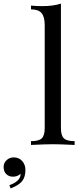

<svg xmlns="http://www.w3.org/2000/svg" viewBox="-150 -804 456 1065"><path d="M264 -21V0Q183 -4 143 -4Q103 -4 22 0V-21Q65 -21 81.5 -36.5Q98 -52 98 -93V-664Q98 -711 80.5 -731.5Q63 -752 22 -752V-773Q53 -770 84 -770Q146 -770 188 -784V-93Q188 -52 204.5 -36.5Q221 -21 264 -21ZM-36 160Q-53 176 -78 176Q-101 176 -115.5 161.5Q-130 147 -130 122Q-130 100 -113.5 84.5Q-97 69 -74 69Q-45 69 -27 89Q-9 109 -9 139Q-9 178 -27.5 201Q-46 224 -91 241L-98 223Q-70 214 -52.5 197.5Q-35 181 -36 160Z"/></svg>

Font: Playfair Display
Style: Regular
Weight: 400
Designer: Claus Eggers S?rensen
Foundry: Claus Eggers S?rensen
Version: Version 1.003